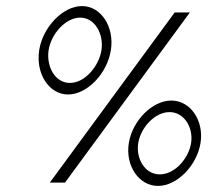

<svg xmlns="http://www.w3.org/2000/svg" viewBox="-20 -611 696 632"><path d="M109 -446C97 -369 141 -300 204 -300C267 -300 333 -369 345 -446C357 -522 313 -591 250 -591C187 -591 121 -522 109 -446ZM140 -446C148 -498 195 -553 244 -553C293 -553 322 -498 314 -446C306 -394 260 -338 210 -338C160 -338 132 -394 140 -446ZM144 -10H194L605 -570H555ZM404 -140C392 -66 437 1 500 1C563 1 628 -66 640 -140C652 -214 607 -280 544 -280C481 -280 416 -214 404 -140ZM435 -140C443 -190 489 -242 538 -242C587 -242 617 -190 609 -140C601 -90 556 -37 506 -37C456 -37 427 -90 435 -140Z"/></svg>

Font: Charger Sport
Style: ExLitObl
Weight: 200
Designer: Jasper
Foundry: Cannot Into Space Fonts
Version: Version 1.1